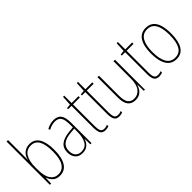

<svg xmlns="http://www.w3.org/2000/svg" viewBox="69 -1567 2384 2384"><g transform="rotate(-45 1260.5 -375.0)"><path d="M102 -494Q102 -475 102 -453Q102 -431 101 -414H103Q114 -469 154 -503.5Q194 -538 254 -538Q338 -538 380.5 -469.5Q423 -401 423 -268Q423 -136 379 -63Q335 10 245 10Q189 10 154.5 -20.5Q120 -51 104 -99H102L98 0H76V-760H102ZM254 -513Q176 -513 139 -451Q102 -389 102 -285V-243Q102 -126 140.5 -71Q179 -16 245 -16Q318 -16 357 -78.5Q396 -141 396 -268Q396 -389 361.5 -451Q327 -513 254 -513Z M675 -537Q744 -537 776 -495.5Q808 -454 808 -356V0H787L785 -96H783Q775 -69 758.5 -45Q742 -21 714.5 -5.5Q687 10 644 10Q576 10 544.5 -31Q513 -72 513 -129Q513 -208 564.5 -247.5Q616 -287 709 -296L782 -303V-351Q782 -441 756.5 -476.5Q731 -512 675 -512Q651 -512 622.5 -505Q594 -498 562 -480L552 -503Q580 -519 612 -528Q644 -537 675 -537ZM709 -273Q626 -265 583 -230.5Q540 -196 540 -129Q540 -74 567.5 -43.5Q595 -13 644 -13Q718 -13 750.5 -70.5Q783 -128 783 -220V-279Z M1049 -14Q1065 -14 1079 -17.5Q1093 -21 1104 -26V-1Q1092 4 1079 7Q1066 10 1048 10Q995 10 977 -23.5Q959 -57 959 -120V-503H900V-522L957 -528L964 -657H985V-527H1106V-503H985V-119Q985 -66 998 -40Q1011 -14 1049 -14Z M1291 -14Q1307 -14 1321 -17.5Q1335 -21 1346 -26V-1Q1334 4 1321 7Q1308 10 1290 10Q1237 10 1219 -23.5Q1201 -57 1201 -120V-503H1142V-522L1199 -528L1206 -657H1227V-527H1348V-503H1227V-119Q1227 -66 1240 -40Q1253 -14 1291 -14Z M1746 -527V0H1726L1724 -112H1722Q1714 -82 1696.5 -54Q1679 -26 1649 -8Q1619 10 1573 10Q1439 10 1439 -166V-527H1465V-173Q1465 -90 1493 -52.5Q1521 -15 1574 -15Q1640 -15 1680 -66.5Q1720 -118 1720 -227V-527Z M1991 -14Q2007 -14 2021 -17.5Q2035 -21 2046 -26V-1Q2034 4 2021 7Q2008 10 1990 10Q1937 10 1919 -23.5Q1901 -57 1901 -120V-503H1842V-522L1899 -528L1906 -657H1927V-527H2048V-503H1927V-119Q1927 -66 1940 -40Q1953 -14 1991 -14Z M2470 -264Q2470 -131 2426.5 -60.5Q2383 10 2295 10Q2206 10 2161 -61Q2116 -132 2116 -265Q2116 -397 2161 -467Q2206 -537 2295 -537Q2358 -537 2397 -503Q2436 -469 2453 -407.5Q2470 -346 2470 -264ZM2142 -265Q2142 -146 2179 -80.5Q2216 -15 2294 -15Q2372 -15 2408 -78.5Q2444 -142 2444 -265Q2444 -339 2429.5 -394.5Q2415 -450 2382.5 -481Q2350 -512 2295 -512Q2217 -512 2179.5 -447.5Q2142 -383 2142 -265Z"/></g></svg>

Font: Noto Sans Myanmar Condensed Thin
Style: Regular
Weight: 100
Width: 3
Designer: Monotype Design Team
Foundry: Monotype Imaging Inc.
Version: Version 2.107; ttfautohint (v1.8.4.7-5d5b)